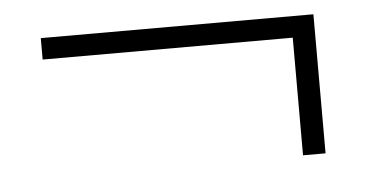

<svg xmlns="http://www.w3.org/2000/svg" viewBox="-32 -456 663 348"><g transform="rotate(-5 300.0 -282.5)"><path d="M507 -156V-370H52V-409H548V-156Z"/></g></svg>

Font: Mulish ExtraLight ExtraLight
Style: Regular
Weight: 250
Version: Version 3.603